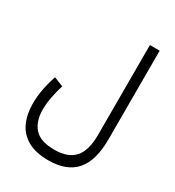

<svg xmlns="http://www.w3.org/2000/svg" viewBox="-212 -790 1055 1156"><g transform="rotate(30 316.0 -211.5)"><path d="M554.7 -49.3Q554.7 99.6 492.4 170.9Q430.2 242.2 303.7 242.2Q214.4 242.2 158.9 210.4Q103.5 178.7 77.9 122.3Q52.2 65.9 52.2 -8.3Q52.2 -57.6 62 -109.4Q71.8 -161.1 89.4 -211.4L153.8 -185.5Q140.1 -141.6 131.1 -95.2Q122.1 -48.8 122.1 -5.4Q122.1 74.7 163.6 121.8Q205.1 168.9 303.7 168.9Q396.5 168.9 441.7 119.1Q486.8 69.3 486.8 -40.5V-665H554.7Z"/></g></svg>

Font: Vazirmatn UI NL Light
Style: Regular
Weight: 300
Designer: Saber Rastikerdar
Foundry: Saber Rastikerdar
Version: Version 33.003